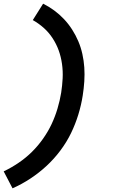

<svg xmlns="http://www.w3.org/2000/svg" viewBox="-21 -861 641 1042"><path d="M47 161 -1 69Q41 49 80 22.5Q119 -4 152 -36.5Q185 -69 212.5 -108Q240 -147 259 -187.5Q278 -228 291 -271.5Q304 -315 311 -358Q317 -397 319 -436Q321 -475 315.5 -514Q310 -553 297.5 -587.5Q285 -622 264.5 -653.5Q244 -685 216.5 -709.5Q189 -734 157 -752L213 -841Q245 -825 273.5 -804Q302 -783 326.5 -757Q351 -731 370.5 -700.5Q390 -670 404 -637Q418 -604 426 -568Q434 -532 436.5 -495Q439 -458 436.5 -419.5Q434 -381 428 -343Q420 -291 404 -239Q388 -187 364.5 -138.5Q341 -90 307 -44.5Q273 1 232 39Q191 77 144 108Q97 139 47 161Z"/></svg>

Font: Iosevka Curly Slab ExObl
Style: Bold
Weight: 700
Width: 7
Italic angle: -9°
Monospace: yes
Designer: Belleve Invis
Foundry: Belleve Invis
Version: Version 11.0.0; ttfautohint (v1.8.3)